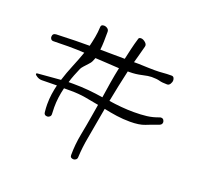

<svg xmlns="http://www.w3.org/2000/svg" viewBox="-103 -573 808 780"><g transform="rotate(20 301.5 -183.0)"><path d="M571 -157Q540 -146 516.5 -136.5Q493 -127 453 -127Q423 -127 395 -131Q367 -135 339 -141Q337 -130 335 -118.5Q333 -107 331 -96Q324 -53 315.5 -8.5Q307 36 305 80Q305 87 300 91Q295 95 290 95Q275 95 275 82Q275 36 284 -10Q293 -56 300 -99Q302 -111 304 -123Q306 -135 308 -147Q278 -153 248 -158Q218 -163 185 -163H155Q144 -119 144 -77Q144 -70 144.5 -62.5Q145 -55 145 -47Q145 -40 140 -36Q135 -32 130 -32Q116 -32 115 -45Q114 -54 113.5 -62.5Q113 -71 113 -79Q113 -102 116 -123Q119 -144 124 -164Q105 -164 88 -163.5Q71 -163 59 -163Q48 -163 38 -169Q28 -175 28 -179Q28 -183 36 -183Q51 -184 77.5 -186.5Q104 -189 132 -191Q143 -226 157 -259.5Q171 -293 183 -327Q168 -328 150.5 -328.5Q133 -329 112 -329Q99 -329 83 -328.5Q67 -328 49 -328Q42 -328 38.5 -332.5Q35 -337 35 -342Q35 -357 50 -358Q98 -360 132 -360.5Q166 -361 194 -361Q199 -381 203 -402.5Q207 -424 208 -447Q208 -458 221 -458Q229 -458 236 -453Q243 -448 243 -439Q243 -416 242.5 -397Q242 -378 240 -361Q263 -361 288.5 -360.5Q314 -360 346 -360Q351 -383 356.5 -406.5Q362 -430 369 -453Q370 -461 380 -461Q389 -461 399 -452.5Q409 -444 406 -434Q401 -415 396 -396.5Q391 -378 386 -360H407Q408 -360 420.5 -359.5Q433 -359 449 -358.5Q465 -358 474 -358Q497 -358 511.5 -359.5Q526 -361 548 -361Q555 -361 558 -356Q561 -351 561 -345Q561 -337 556 -329Q551 -321 543 -321Q521 -321 509 -324.5Q497 -328 474 -328Q461 -328 435 -322Q409 -316 383 -316H375Q367 -282 360 -247.5Q353 -213 346 -178Q372 -174 399.5 -171.5Q427 -169 455 -169Q485 -169 510 -172Q535 -175 561 -185Q563 -186 567 -186Q574 -186 577.5 -181Q581 -176 581 -171Q581 -161 571 -157ZM337 -316Q303 -318 278 -319.5Q253 -321 233 -322Q232 -318 230 -314Q228 -310 226 -305Q224 -300 215.5 -291Q207 -282 199 -273Q191 -264 189 -259Q182 -243 175.5 -226.5Q169 -210 164 -193H185Q219 -193 251 -190Q283 -187 314 -182Q319 -216 324.5 -249.5Q330 -283 337 -316Z"/></g></svg>

Font: Ingrid Darling
Style: Regular
Weight: 400
Designer: Robert E. Leuschke
Foundry: Robert E. Leuschke
Version: Version 1.010; ttfautohint (v1.8.3)